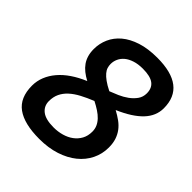

<svg xmlns="http://www.w3.org/2000/svg" viewBox="-193 -817 959 959"><g transform="rotate(45 286.0 -338.0)"><path d="M405.8 -357.9Q431.2 -344.2 451.2 -329.6Q471.2 -314.9 485.1 -296.4Q499 -277.8 506.6 -254.6Q514.2 -231.4 514.2 -201.2Q514.2 -155.8 494.9 -116.5Q475.6 -77.1 439.7 -48.1Q403.8 -19 352.8 -2.4Q301.8 14.2 237.8 14.2Q131.3 14.2 77.6 -24.7Q23.9 -63.5 23.9 -148.9Q23.9 -181.6 36.1 -212.2Q48.3 -242.7 71.3 -269.8Q94.2 -296.9 127.7 -319.6Q161.1 -342.3 203.1 -359.9Q181.2 -371.6 164.3 -385Q147.5 -398.4 136 -414.8Q124.5 -431.2 118.7 -451.2Q112.8 -471.2 112.8 -496.1Q112.8 -535.2 128.4 -570.3Q144 -605.5 175.5 -632.1Q207 -658.7 255.1 -674.3Q303.2 -689.9 368.2 -689.9Q569.8 -689.9 569.8 -534.2Q569.8 -480 529.1 -436.8Q488.3 -393.6 405.8 -357.9ZM316.9 -401.9Q337.4 -409.7 362.1 -420.4Q386.7 -431.2 407.7 -446.3Q428.7 -461.4 442.9 -481.2Q457 -501 457 -526.9Q457 -563.5 432.9 -581.8Q408.7 -600.1 356 -600.1Q322.8 -600.1 298.1 -592Q273.4 -584 257.3 -570.6Q241.2 -557.1 233.2 -539.6Q225.1 -522 225.1 -502.9Q225.1 -490.2 228.8 -478.3Q232.4 -466.3 242.7 -454.1Q252.9 -441.9 270.8 -429Q288.6 -416 316.9 -401.9ZM298.8 -314.9Q261.2 -299.8 231.4 -283.9Q201.7 -268.1 180.9 -249Q160.2 -230 149.2 -206.8Q138.2 -183.6 138.2 -153.8Q138.2 -118.7 164.8 -97.9Q191.4 -77.1 248 -77.1Q278.3 -77.1 305.9 -85Q333.5 -92.8 354.2 -108.2Q375 -123.5 387.5 -146.2Q399.9 -168.9 399.9 -199.2Q399.9 -218.8 392.6 -234.9Q385.3 -251 372.1 -264.9Q358.9 -278.8 340.3 -291Q321.8 -303.2 298.8 -314.9Z"/></g></svg>

Font: Clear Sans Medium
Style: Italic
Weight: 500
Italic angle: -12°
Foundry: Intel Corporation
Version: Version 1.00